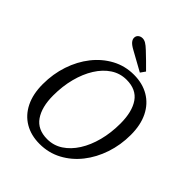

<svg xmlns="http://www.w3.org/2000/svg" viewBox="-246 -1012 1161 1161"><g transform="rotate(45 334.5 -431.5)"><path d="M298 15Q225 15 170.5 -17Q116 -49 86 -109.5Q56 -170 56 -255Q56 -342 82 -419.5Q108 -497 155 -556.5Q202 -616 266 -650.5Q330 -685 406 -685Q480 -685 535 -652.5Q590 -620 620 -559.5Q650 -499 650 -414Q650 -328 624 -250.5Q598 -173 551 -113.5Q504 -54 439.5 -19.5Q375 15 298 15ZM310 -38Q365 -38 410 -67.5Q455 -97 488 -149Q521 -201 539 -270Q557 -339 557 -418Q557 -519 518 -575.5Q479 -632 396 -632Q341 -632 296 -602.5Q251 -573 218 -520.5Q185 -468 167 -399Q149 -330 149 -251Q149 -152 188.5 -95Q228 -38 310 -38ZM444 -750 422 -719Q391 -736 360.5 -753Q330 -770 299 -787Q271 -802 259.5 -815.5Q248 -829 248 -843Q248 -859 259.5 -868.5Q271 -878 287 -878Q301 -878 315.5 -869.5Q330 -861 351 -841Q375 -818 398.5 -795.5Q422 -773 444 -750Z"/></g></svg>

Font: Source Serif 4 SmText
Style: Italic
Weight: 400
Italic angle: -12°
Designer: Frank Grießhammer
Foundry: Adobe
Version: Version 4.005;hotconv 1.1.0;makeotfexe 2.6.0